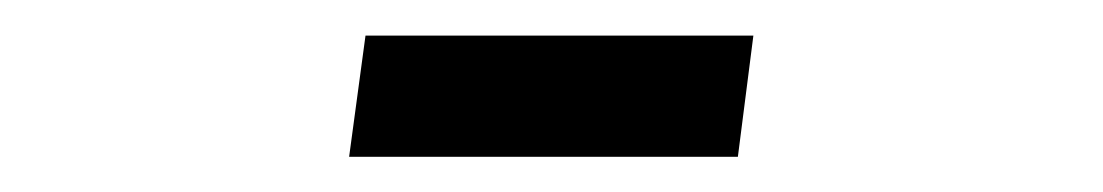

<svg xmlns="http://www.w3.org/2000/svg" viewBox="-20 -89 626 109"><path d="M178.2 0 187.5 -68.8H407.7L398.9 0Z"/></svg>

Font: Cascadia Mono SemiLight
Style: Regular
Weight: 350
Monospace: yes
Designer: Aaron Bell
Foundry: Saja Typeworks
Version: Version 2404.023; ttfautohint (v1.8.4)